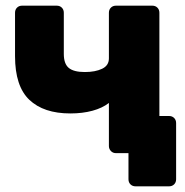

<svg xmlns="http://www.w3.org/2000/svg" viewBox="-20 -540 652 677"><path d="M458 117Q447 117 440 110Q433 103 433 92V0H403L365 -131H576Q587 -131 594 -124Q601 -117 601 -106V92Q601 103 594 110Q587 117 576 117ZM389 0Q378 0 371 -7.5Q364 -15 364 -25V-177Q341 -159 306 -149.5Q271 -140 228 -140Q134 -140 83.5 -188Q33 -236 33 -342V-495Q33 -506 40 -513Q47 -520 58 -520H180Q191 -520 198 -513Q205 -506 205 -495V-350Q205 -315 222.5 -300.5Q240 -286 279 -286Q316 -286 340 -297.5Q364 -309 364 -334V-495Q364 -506 371 -513Q378 -520 389 -520H517Q528 -520 535 -513Q542 -506 542 -495V-25Q542 -15 535 -7.5Q528 0 517 0Z"/></svg>

Font: Rubik Light
Style: Bold
Weight: 700
Version: Version 2.104